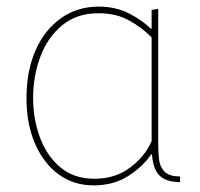

<svg xmlns="http://www.w3.org/2000/svg" viewBox="-20 -550 604 580"><path d="M263 10Q203 10 157.5 -23Q112 -56 86 -115.5Q60 -175 60 -254Q60 -335 87 -397Q114 -459 163.5 -494.5Q213 -530 278 -530Q330 -530 370.5 -509Q411 -488 436 -463H438V-520L458 -523V-113Q458 -90 460.5 -68Q463 -46 477 -31.5Q491 -17 524 -17V0Q498 0 481.5 -7Q465 -14 456.5 -26Q448 -38 444 -53Q440 -68 439 -84H437Q412 -47 367.5 -18.5Q323 10 263 10ZM265 -10Q329 -10 374 -44.5Q419 -79 438 -124V-437Q410 -466 370.5 -488Q331 -510 278 -510Q211 -510 167 -473Q123 -436 101.5 -377.5Q80 -319 80 -254Q80 -190 101 -134Q122 -78 163 -44Q204 -10 265 -10Z"/></svg>

Font: Murecho Thin
Style: Regular
Weight: 100
Designer: Neil Summerour
Foundry: Positype
Version: Version 1.010